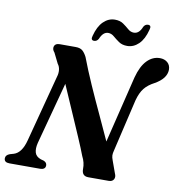

<svg xmlns="http://www.w3.org/2000/svg" viewBox="-96 -979 1001 1066"><g transform="rotate(10 404.0 -446.0)"><path d="M163.5 -139Q155.5 -106.5 161.8 -84.5Q168 -62.5 195.5 -52.5L212 -48Q231 -40.5 231 -24Q231 -12 223 -6Q215 0 202 0H28Q-2 0 -2 -23.5Q-2 -42 21.5 -50.5L42.5 -56.5Q87 -70 106 -144L204.5 -518.5Q211 -539 209 -558.2Q207 -577.5 196 -591.5L167.5 -649Q152.5 -665.5 158 -682.8Q163.5 -700 188.5 -700H278Q303.5 -700 316.8 -688.8Q330 -677.5 341.5 -655Q368.5 -584 402.5 -507Q436.5 -430 471.8 -354.8Q507 -279.5 537 -213L629 -590Q646.5 -656 678 -688.2Q709.5 -720.5 750 -720.5Q776 -720.5 793 -705.8Q810 -691 810 -665Q809 -615.5 745 -579.5Q708.5 -560.5 688.5 -535.5Q668.5 -510.5 656.5 -466L587.5 -171.5Q583 -155 583.2 -143.2Q583.5 -131.5 590 -115L614.5 -47Q623.5 -28 615.8 -14Q608 0 588 0H473Q435.5 0 436 -40.5Q437 -76 419 -110.5Q404.5 -149 378.2 -210Q352 -271 320.2 -343.5Q288.5 -416 257 -488.5ZM558 -755.5Q529.5 -755.5 510.5 -768.8Q491.5 -782 476.2 -795.2Q461 -808.5 443 -808.5Q414 -808.5 397 -767Q388 -751.5 372.5 -751.5Q352 -751.5 360 -777.5Q374 -832 402.5 -859.8Q431 -887.5 467 -887.5Q496 -887.5 514.8 -874.2Q533.5 -861 548.5 -847.8Q563.5 -834.5 582 -834.5Q612 -834.5 628 -875.5Q637 -891.5 653 -891.5Q673.5 -891.5 665 -865Q651 -810.5 622.5 -783Q594 -755.5 558 -755.5Z"/></g></svg>

Font: Fraunces 9pt SemiBold
Style: Italic
Weight: 600
Italic angle: -16°
Version: Version 1.000;[b76b70a41]